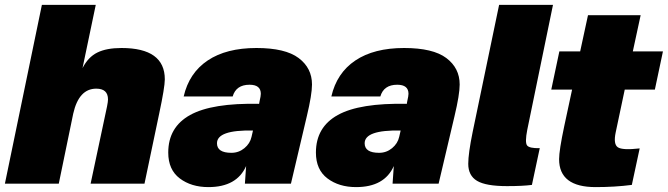

<svg xmlns="http://www.w3.org/2000/svg" viewBox="-27 -750 2727 784"><path d="M364 -730 310 -472Q333 -517 370.5 -535.5Q408 -554 469 -554Q646 -554 646 -426Q646 -394 623 -286L563 0H343L410 -315Q414 -335 414 -344Q414 -388 366 -388Q295 -388 272 -286L213 0H-7L144 -730Z M1020 -554Q1138 -554 1192.5 -513Q1247 -472 1247 -405Q1247 -364 1226 -276L1161 0H973L978 -72Q940 14 824 14Q754 14 707 -21.5Q660 -57 660 -127Q660 -231 749.5 -280.5Q839 -330 1031 -326L1033 -337Q1038 -358 1038 -367Q1038 -404 992 -404Q937 -404 923 -356H723Q745 -452 821 -503Q897 -554 1020 -554ZM859 -165Q859 -126 918 -126Q948 -126 971 -145Q994 -164 1000 -191L1006 -217Q859 -220 859 -165Z M1623 -554Q1741 -554 1795.5 -513Q1850 -472 1850 -405Q1850 -364 1829 -276L1764 0H1576L1581 -72Q1543 14 1427 14Q1357 14 1310 -21.5Q1263 -57 1263 -127Q1263 -231 1352.5 -280.5Q1442 -330 1634 -326L1636 -337Q1641 -358 1641 -367Q1641 -404 1595 -404Q1540 -404 1526 -356H1326Q1348 -452 1424 -503Q1500 -554 1623 -554ZM1462 -165Q1462 -126 1521 -126Q1551 -126 1574 -145Q1597 -164 1603 -191L1609 -217Q1462 -220 1462 -165Z M2126 -220Q2116 -169 2125 -156.5Q2134 -144 2177 -145L2145 5Q2108 10 2043 10Q1957 10 1921 -11.5Q1885 -33 1885 -81Q1885 -123 1903 -211L2011 -730H2231Z M2487 -209Q2477 -161 2496 -148.5Q2515 -136 2585 -144L2553 5Q2484 14 2405 14Q2256 14 2256 -100Q2256 -136 2277 -235L2309 -384H2224L2257 -540H2342L2374 -688H2589L2557 -540H2680L2647 -384H2524Z"/></svg>

Font: Nacelle Black
Style: Italic
Weight: 900
Italic angle: -12°
Designer: Sora Sagano
Foundry: Sora Sagano
Version: Version 1.000;FEAKit 1.0